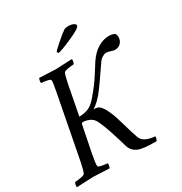

<svg xmlns="http://www.w3.org/2000/svg" viewBox="-228 -958 1039 1098"><g transform="rotate(-30 292.0 -408.5)"><path d="M254.9 -714.8Q253.9 -714.8 251.5 -718.8Q249 -722.7 249 -724.6Q249 -729.5 291.3 -766.4Q333.5 -803.2 352.5 -815.4Q354.5 -816.9 364 -818.6Q373.5 -820.3 378.9 -820.3Q399.4 -820.3 412.6 -813.7Q425.8 -807.1 425.8 -798.8Q425.8 -782.7 348.4 -748.8Q271 -714.8 254.9 -714.8ZM132.8 -527.3Q144.5 -585 142.6 -599.6Q142.1 -606.4 119.4 -610.8Q96.7 -615.2 83 -615.2Q80.6 -618.7 82.5 -630.9Q84.5 -643.1 88.9 -646.5Q181.6 -641.6 195.3 -641.6Q207.5 -641.6 302.7 -646.5Q305.7 -642.6 303.2 -630.9Q300.8 -619.1 296.9 -615.2Q283.2 -615.2 258.3 -610.8Q233.4 -606.4 230.5 -599.6Q223.6 -585.9 211.9 -527.3L175.8 -339.8Q208.5 -339.8 234.1 -350.1Q259.8 -360.4 285.2 -388.7Q315.4 -423.3 336.4 -451.4Q357.4 -479.5 382.3 -519.3Q407.2 -559.1 412.1 -566.4Q442.9 -612.8 479.2 -634Q515.6 -655.3 550.8 -655.3Q579.1 -655.3 592.8 -644.5Q597.7 -633.3 597.7 -624Q597.7 -599.6 583 -584Q568.4 -568.4 543 -568.4Q535.2 -568.4 518.6 -574.2Q502 -580.1 488.3 -580.1Q481 -580.1 466.3 -571.8Q451.7 -563.5 441.4 -548.8Q435.1 -540 404.3 -494.9Q373.5 -449.7 348.6 -416Q304.2 -356.4 266.6 -335.9Q282.2 -335.9 293.7 -331.8Q305.2 -327.6 314.2 -316.2Q323.2 -304.7 326.7 -299.1Q330.1 -293.5 337.9 -276.4Q339.8 -272.5 340.8 -270.5Q355.5 -239.3 374.8 -169.9Q394 -100.6 405.3 -72.3Q420.9 -31.2 495.1 -25.4Q499.5 -19.5 488.3 2.9Q400.9 2.9 370.1 -9.8Q334 -24.9 323.2 -59.6Q322.8 -61 311.3 -99.6Q299.8 -138.2 288.8 -171.1Q277.8 -204.1 264.6 -236.3Q253.4 -264.2 242.7 -276.4Q231.9 -288.6 215.8 -294.9Q203.1 -300.3 190.9 -302Q178.7 -303.7 175.8 -302.7Q169.4 -300.8 168 -297.9L131.8 -116.2Q121.1 -61.5 123 -43.9Q123.5 -37.1 146.2 -32.7Q168.9 -28.3 182.6 -28.3Q185.1 -24.9 183.1 -12.7Q181.2 -0.5 176.8 2.9Q84 -2 71.3 -2Q58.1 -2 -37.1 2.9Q-40 -1 -37.6 -12.7Q-35.2 -24.4 -31.2 -28.3Q-17.6 -28.3 6.8 -32.7Q31.2 -37.1 34.2 -43.9Q42.5 -61 53.7 -116.2Z"/></g></svg>

Font: Crimson
Style: Italic
Weight: 400
Italic angle: -11°
Version: Version 0.8